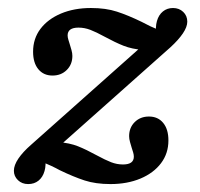

<svg xmlns="http://www.w3.org/2000/svg" viewBox="-20 -446 496 477"><path d="M14.5 -21.8Q14.5 -35.5 25.7 -52.1Q37 -68.7 57.2 -86.3L371.3 -365.7L401.4 -328.6Q365.7 -319.6 336.8 -321.8Q307.9 -324 287 -332.3Q266.1 -340.6 240 -354.8Q219.2 -366.2 204.6 -371.8Q190 -377.4 175 -377.4Q161.6 -377.4 154.8 -372.6Q148 -367.7 148 -358.1Q148 -353.2 149.8 -347.5Q151.6 -341.8 153.3 -336.1Q155.4 -329.4 157.6 -321.6Q159.8 -313.9 159.8 -307Q159.8 -285.9 145.8 -272.1Q131.9 -258.3 110.5 -258.3Q88.2 -258.3 75.2 -274.1Q62.2 -289.8 62.2 -317.7Q62.2 -350 80.5 -374.3Q98.9 -398.6 131.6 -412.4Q164.3 -426.1 205.9 -426.1Q243 -426.1 270.4 -417.1Q297.9 -408.2 331.9 -391.7Q342.4 -386 353.2 -380.9Q364.1 -375.9 375.5 -371.5L368.7 -360Q365.5 -378.5 369.9 -393.8Q374.3 -409.2 384.8 -417.6Q395.3 -426.1 409.8 -426.1Q425.1 -426.1 435.2 -416.4Q445.3 -406.8 445.3 -392.2Q445.3 -379.3 434.4 -363.1Q423.5 -346.9 403.4 -328.5L90.1 -49.9L59.2 -86.2Q95 -95.3 124 -93.1Q152.9 -90.9 173.8 -82.6Q194.7 -74.2 220.6 -60Q241.4 -48.7 256 -43Q270.5 -37.4 285.5 -37.4Q299 -37.4 305.7 -42.2Q312.5 -47.1 312.5 -56.7Q312.5 -61.6 310.8 -67.4Q309 -73.1 307.2 -78.8Q305.2 -85.4 303 -93.2Q300.8 -101 300.8 -107.8Q300.8 -128.9 314.7 -142.7Q328.7 -156.5 350 -156.5Q372.4 -156.5 385.4 -140.7Q398.4 -125 398.4 -97.1Q398.4 -64.8 380 -40.5Q361.7 -16.2 329 -2.4Q296.2 11.3 254.6 11.3Q217.6 11.3 190.1 2.3Q162.6 -6.7 128.6 -23.1Q118.2 -28.8 107.3 -33.9Q96.4 -38.9 85 -43.3L91.8 -54.8Q95.1 -36.3 90.6 -21Q86.2 -5.6 75.7 2.8Q65.2 11.3 50 11.3Q34.6 11.3 24.6 1.6Q14.5 -8.1 14.5 -21.8Z"/></svg>

Font: Playfair Micro SmCond SmLight
Style: Italic
Weight: 360
Width: 4
Italic angle: -15.6°
Designer: Claus Eggers Sørensen
Foundry: Claus Eggers Sørensen
Version: Version 2.203;Glyphs 3.3 (3326)